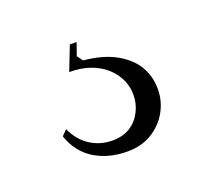

<svg xmlns="http://www.w3.org/2000/svg" viewBox="-55 -64 371 343"><g transform="rotate(-20 131.0 107.5)"><path d="M136.7 215Q100.8 215 74.4 198.7Q48 182.3 37 150L47 140Q57.1 162.8 76 175.1Q94.8 187.4 118.5 187.4Q138 187.4 151.7 178.9Q165.3 170.4 173.1 155.5Q181 140.6 181 123.2Q181 108.2 175 94.7Q169 81.3 157.1 70.1Q145.2 59 127.6 52.5Q110.1 46 87 46L105 0H117.8L109.4 23.9L117.4 34.9Q153.6 38.3 177.7 51.5Q201.8 64.7 213.7 84.4Q225.5 104.1 225.5 128.4Q225.5 151.1 214.4 171Q203.2 190.8 183.5 202.9Q163.7 215 136.7 215Z"/></g></svg>

Font: Kalnia Thin
Style: Regular
Weight: 100
Version: Version 1.105